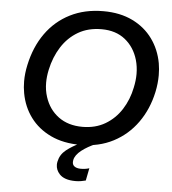

<svg xmlns="http://www.w3.org/2000/svg" viewBox="-61 -781 938 1049"><g transform="rotate(5 408.0 -257.0)"><path d="M402 12Q307.5 12 238.2 -21Q169 -54 126.8 -111Q84.5 -168 71 -242Q65 -274 65 -307.5Q65 -351 75 -397Q96.5 -498 149.2 -572Q202 -646 281.8 -686.2Q361.5 -726.5 464 -726.5Q555.5 -726.5 623.8 -693.2Q692 -660 734 -602Q776 -544 789.5 -469.5Q795 -437.5 795 -404Q795 -359 785 -311.5Q764.5 -216 712.5 -143Q660.5 -70 581.8 -29Q503 12 402 12ZM403.5 -87Q475 -87 528.8 -118.8Q582.5 -150.5 617 -204.5Q651.5 -258.5 665 -325.5Q673.5 -364.5 673.5 -400.5Q673.5 -440.5 663 -477Q643 -545.5 591.8 -586.5Q540.5 -627.5 462.5 -627.5Q389 -627.5 334.2 -595.5Q279.5 -563.5 244 -507.8Q208.5 -452 193.5 -381.5Q185.5 -344.5 185.5 -310.5Q185.5 -269 197.5 -232.5Q219 -165.5 272.2 -126.2Q325.5 -87 403.5 -87ZM392 211.5Q330 211.5 303.5 182Q283 159.5 283 131Q283 122.5 285 113.5Q293 75 324.5 49.8Q356 24.5 408 -0.5L413 -22.5L469 -28.5L486.5 0Q442 18.5 408.8 44.2Q375.5 70 370 98.5Q369 104 369 109Q369 123 378 131Q390.5 142 415.5 142Q430 142 442.5 139.8Q455 137.5 461.5 135L448 203.5Q437.5 206.5 422.5 209Q407.5 211.5 392 211.5Z"/></g></svg>

Font: Heraclito Medium
Style: Italic
Weight: 500
Italic angle: -12°
Designer: Kostas Bartsokas (font) & Cristiano Sobral (main changes)
Foundry: Kostas Bartsokas (font) & Cristiano Sobral (main changes)
Version: Version 1.00;July 8, 2020;FontCreator 13.0.0.2655 64-bit